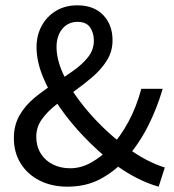

<svg xmlns="http://www.w3.org/2000/svg" viewBox="-20 -688 653 720"><path d="M233 12Q173 12 127.5 -11.5Q82 -35 57 -76Q32 -117 32 -170Q32 -219 53.5 -256Q75 -293 109 -321Q143 -349 181.5 -373.5Q220 -398 254 -422Q288 -446 310 -473.5Q332 -501 332 -536Q332 -564 318 -585Q304 -606 271 -606Q235 -606 213.5 -579.5Q192 -553 192 -512Q192 -467 214.5 -416Q237 -365 275 -314Q313 -263 359.5 -217Q406 -171 453 -137Q492 -108 529.5 -88.5Q567 -69 598 -60L575 12Q535 1 491 -21.5Q447 -44 401 -79Q347 -121 296 -174Q245 -227 204.5 -285Q164 -343 140.5 -401Q117 -459 117 -511Q117 -555 136 -590.5Q155 -626 189.5 -647Q224 -668 270 -668Q332 -668 367 -631.5Q402 -595 402 -537Q402 -495 381 -461.5Q360 -428 327.5 -400Q295 -372 258.5 -346Q222 -320 189.5 -294.5Q157 -269 136.5 -240Q116 -211 116 -175Q116 -140 132.5 -113Q149 -86 178 -71.5Q207 -57 243 -57Q284 -57 322 -78.5Q360 -100 392 -133Q432 -176 462 -232Q492 -288 510 -355H590Q569 -282 535 -215Q501 -148 452 -92Q411 -46 357 -17Q303 12 233 12Z"/></svg>

Font: Assistant Medium
Style: Regular
Weight: 500
Designer: Hebrew By Ben Nathan, Latin by Paul Hunt
Version: Version 3.000